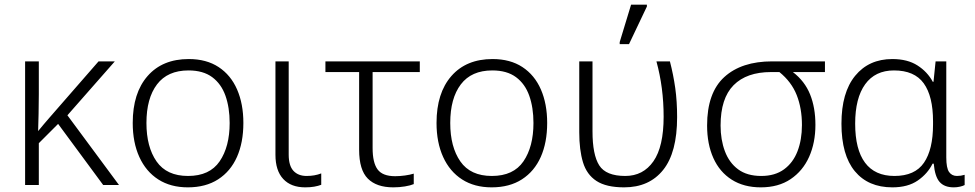

<svg xmlns="http://www.w3.org/2000/svg" viewBox="-20 -796 4195 826"><path d="M474 -532 270 -300 492 0H424L230 -263L147 -180V0H88V-532H147V-391Q147 -347 146 -306.5Q145 -266 144 -232Q157 -248 168.5 -261.5Q180 -275 193 -290L404 -532Z M1027 -267Q1027 -183 999.5 -121Q972 -59 918.5 -24.5Q865 10 788 10Q714 10 661 -24Q608 -58 579.5 -120.5Q551 -183 551 -267Q551 -396 615 -469Q679 -542 792 -542Q868 -542 920.5 -507.5Q973 -473 1000 -411Q1027 -349 1027 -267ZM610 -267Q610 -164 653.5 -101.5Q697 -39 789 -39Q882 -39 925 -102Q968 -165 968 -267Q968 -333 950 -384Q932 -435 893 -464Q854 -493 791 -493Q701 -493 655.5 -433Q610 -373 610 -267Z M1293 10Q1232 10 1198.5 -26Q1165 -62 1165 -130V-532H1222V-131Q1222 -83 1242.5 -61Q1263 -39 1299 -39Q1334 -39 1362 -50V-1Q1349 4 1332 7Q1315 10 1293 10Z M1672 10Q1600 10 1562.5 -27.5Q1525 -65 1525 -152V-486H1380V-532H1786V-486H1583V-159Q1583 -96 1604.5 -67Q1626 -38 1680 -38Q1700 -38 1722 -41Q1744 -44 1760 -49V-4Q1746 2 1722 6Q1698 10 1672 10Z M2334 -267Q2334 -183 2306.5 -121Q2279 -59 2225.5 -24.5Q2172 10 2095 10Q2021 10 1968 -24Q1915 -58 1886.5 -120.5Q1858 -183 1858 -267Q1858 -396 1922 -469Q1986 -542 2099 -542Q2175 -542 2227.5 -507.5Q2280 -473 2307 -411Q2334 -349 2334 -267ZM1917 -267Q1917 -164 1960.5 -101.5Q2004 -39 2096 -39Q2189 -39 2232 -102Q2275 -165 2275 -267Q2275 -333 2257 -384Q2239 -435 2200 -464Q2161 -493 2098 -493Q2008 -493 1962.5 -433Q1917 -373 1917 -267Z M2665 10Q2588 10 2546 -17.5Q2504 -45 2488 -98Q2472 -151 2472 -227V-532H2529V-231Q2529 -130 2558 -84.5Q2587 -39 2670 -39Q2747 -39 2791 -102Q2835 -165 2835 -294Q2835 -419 2804 -532H2862Q2877 -474 2885 -417Q2893 -360 2893 -292Q2893 -140 2833 -65Q2773 10 2665 10ZM2646 -606V-615L2695 -776H2763V-768L2686 -606Z M3253 10Q3180 10 3128 -23Q3076 -56 3049 -116Q3022 -176 3022 -256Q3022 -397 3096 -464.5Q3170 -532 3302 -532H3529V-486H3391Q3442 -447 3465 -390Q3488 -333 3488 -259Q3488 -182 3461 -121.5Q3434 -61 3381.5 -25.5Q3329 10 3253 10ZM3255 -39Q3314 -39 3353 -67.5Q3392 -96 3411 -145.5Q3430 -195 3430 -258Q3430 -330 3407.5 -387Q3385 -444 3333 -486H3297Q3192 -486 3136 -429.5Q3080 -373 3080 -256Q3080 -195 3098.5 -145.5Q3117 -96 3155.5 -67.5Q3194 -39 3255 -39Z M3819 10Q3715 10 3657.5 -59.5Q3600 -129 3600 -264Q3600 -398 3659 -470Q3718 -542 3819 -542Q3884 -542 3927 -514.5Q3970 -487 3993 -444H3996L4005 -532H4051V-119Q4051 -73 4063 -56Q4075 -39 4097 -39Q4114 -39 4130 -44V0Q4123 4 4110 7Q4097 10 4083 10Q4043 10 4022.5 -13Q4002 -36 3997 -92H3992Q3971 -49 3928.5 -19.5Q3886 10 3819 10ZM3828 -39Q3916 -39 3955 -96Q3994 -153 3994 -260V-274Q3994 -382 3954 -437.5Q3914 -493 3826 -493Q3745 -493 3702 -433.5Q3659 -374 3659 -264Q3659 -153 3701.5 -96Q3744 -39 3828 -39Z"/></svg>

Font: Noto Sans Light
Style: Regular
Weight: 300
Designer: Monotype Design Team
Foundry: Monotype Imaging Inc.
Version: Version 2.007